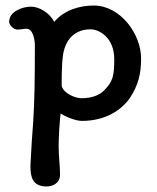

<svg xmlns="http://www.w3.org/2000/svg" viewBox="-20 -452 569 694"><path d="M76 -348C100 -348 106 -306 106 -290C106 -169 105 -87 100 -12C96 38 93 85 90 147C90 188 97 222 149 222C168 222 197 212 197 179C197 147 192 115 192 76C192 42 195 -3 199 -42C217 -30 253 -15 276 -15C362 -15 418 -54 449 -97C480 -144 490 -185 490 -241C490 -329 415 -432 319 -432C270 -432 213 -417 176 -373C160 -405 122 -428 92 -428C62 -428 13 -411 13 -373C13 -364 27 -345 43 -345C54 -345 64 -348 76 -348ZM203 -141C203 -150 202 -215 208 -255C217 -310 251 -346 307 -346C340 -346 393 -315 393 -238C393 -177 387 -157 359 -128C342 -109 314 -97 274 -97C253 -97 211 -113 203 -141Z"/></svg>

Font: Itim
Style: Regular
Weight: 400
Designer: CadsonDemak Team
Foundry: Pablo Impallari
Version: Version 1.002;PS 001.002;hotconv 1.0.88;makeotf.lib2.5.64775